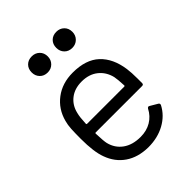

<svg xmlns="http://www.w3.org/2000/svg" viewBox="-205 -824 944 944"><g transform="rotate(-45 266.5 -352.0)"><path d="M472 -268V-236Q472 -226 462 -226H139Q135 -226 135 -222Q137 -167 141 -151Q152 -106 188 -80Q224 -54 280 -54Q322 -54 354 -73Q386 -92 404 -127Q410 -136 418 -131L457 -108Q465 -103 461 -94Q436 -46 386 -18.5Q336 9 271 9Q200 8 152 -25Q104 -58 83 -117Q65 -165 65 -255Q65 -297 66.5 -323.5Q68 -350 74 -371Q91 -436 142.5 -475Q194 -514 267 -514Q358 -514 407 -468Q456 -422 468 -338Q472 -310 472 -268ZM143 -358Q137 -337 135 -290Q135 -286 139 -286H398Q402 -286 402 -290Q400 -335 396 -354Q385 -399 351.5 -425.5Q318 -452 267 -452Q218 -452 185.5 -426.5Q153 -401 143 -358ZM296 -657Q296 -682 311.5 -697.5Q327 -713 352 -713Q376 -713 392 -697.5Q408 -682 408 -657Q408 -633 392 -617Q376 -601 352 -601Q327 -601 311.5 -617Q296 -633 296 -657ZM125 -657Q125 -682 140.5 -697.5Q156 -713 181 -713Q205 -713 221 -697.5Q237 -682 237 -657Q237 -633 221 -617Q205 -601 181 -601Q156 -601 140.5 -617Q125 -633 125 -657Z"/></g></svg>

Font: Amber EN
Style: Regular
Weight: 400
Designer: Jeremy Tribby
Foundry: Tribby Type Co.
Version: Version 1.403 November 24, 2021